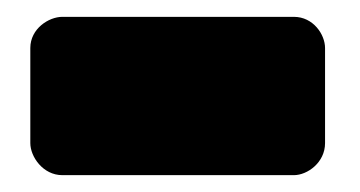

<svg xmlns="http://www.w3.org/2000/svg" viewBox="-20 -418 427 228"><path d="M329 -210C345 -210 366 -225 366 -248V-361C366 -377 352 -398 329 -398H54C38 -398 16 -384 16 -361V-248C16 -232 31 -210 54 -210Z"/></svg>

Font: Asimov Print
Style: E
Weight: 500
Designer: Google
Version: Version 2.000980; 2014